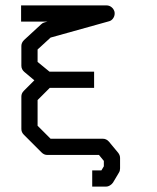

<svg xmlns="http://www.w3.org/2000/svg" viewBox="-20 -623 580 710"><path d="M328 -298H164L119 -253V-158L167 -110H360Q373.5 -110 383 -99L417 -58Q424 -49 424 -39V0Q424 8.5 420 15L398 52Q394.5 57.5 387.2 62.2Q380 67 372 67H321V7H355L364 -8V-28L346 -50H155Q143 -50 134 -59L68 -125Q59 -134 59 -146V-266Q59 -278 68 -287L107 -326L70 -357Q59 -366.5 59 -380V-453Q59 -465 69 -475L132 -533Q137.5 -538.5 144 -540L155 -543H58V-603H374Q384 -603 392 -596.8Q400 -590.5 403 -581Q404 -578 404 -573Q404 -563 397.8 -554.5Q391.5 -546 382 -544L167 -484L119 -440V-394L163 -358H328V-342Z"/></svg>

Font: ibm3270
Style: Regular
Weight: 400
Monospace: yes
Version: Version 2.0.3